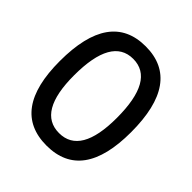

<svg xmlns="http://www.w3.org/2000/svg" viewBox="-195 -834 975 975"><g transform="rotate(45 293.0 -346.5)"><path d="M293 9.8Q37.1 9.8 37.1 -341.8Q37.1 -703.1 293 -703.1Q548.8 -703.1 548.8 -341.8Q548.8 9.8 293 9.8ZM293 -80.1Q446.3 -80.1 446.3 -341.8Q446.3 -613.3 293 -613.3Q139.6 -613.3 139.6 -341.8Q139.6 -80.1 293 -80.1Z"/></g></svg>

Font: Caskaydia Cove
Style: Regular
Weight: 400
Monospace: yes
Designer: Aaron Bell
Foundry: Saja Typeworks
Version: Version 4.300; ttfautohint (v1.8.3)